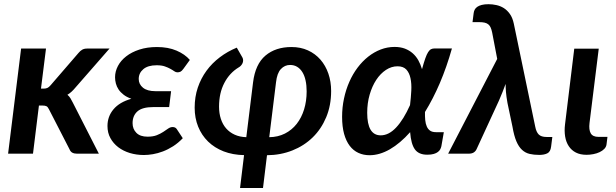

<svg xmlns="http://www.w3.org/2000/svg" viewBox="-20 -750 3006 937"><path d="M19.5 0ZM204.5 -513H83L19.5 0H141L170 -235H186.5C195.8 -235 202.7 -233.8 207 -231.5C211.3 -229.2 215.3 -224.2 219 -216.5L319 -22C322.3 -13.7 327.1 -7.9 333.2 -4.8C339.4 -1.6 347 0 356 0H462.5L335.5 -249C331.8 -256.7 327.9 -263.8 323.8 -270.5C319.6 -277.2 314.7 -282.8 309 -287.5C316.3 -291.8 323.2 -296.9 329.5 -302.8C335.8 -308.6 342 -315.2 348 -322.5L514.5 -513H405C395.7 -513 387.8 -511.2 381.2 -507.5C374.8 -503.8 368.7 -498.5 363 -491.5L227 -334C221.3 -327.3 216 -322.9 211 -320.8C206 -318.6 200 -317.5 193 -317.5H180Z M875 -414 906.5 -457.5C890.5 -476.2 868.8 -491.3 841.5 -503C814.2 -514.7 782.3 -520.5 746 -520.5C714 -520.5 685.3 -516.3 660 -508C634.7 -499.7 613.2 -488.7 595.8 -475C578.2 -461.3 564.8 -445.7 555.5 -428C546.2 -410.3 541.5 -392 541.5 -373C541.5 -363 542.8 -352.8 545.5 -342.5C548.2 -332.2 552.6 -322.4 558.8 -313.2C564.9 -304.1 573.1 -295.6 583.2 -287.8C593.4 -279.9 606 -273.3 621 -268C582.3 -257 553.3 -239.8 533.8 -216.5C514.2 -193.2 504.5 -166 504.5 -135C504.5 -113 509.2 -93.3 518.8 -76C528.2 -58.7 541.1 -43.8 557.2 -31.5C573.4 -19.2 592.2 -9.8 613.8 -3.2C635.2 3.2 658 6.5 682 6.5C695.7 6.5 710.4 5.2 726.2 2.5C742.1 -0.2 758.3 -4.7 775 -11C791.7 -17.3 808.2 -25.8 824.8 -36.2C841.2 -46.8 857 -59.8 872 -75.5L843 -119.5C838.7 -126.5 831.8 -130 822.5 -130C815.2 -130 808 -127.6 801 -122.8C794 -117.9 786 -112.5 777 -106.5C768 -100.5 757.4 -95.1 745.2 -90.2C733.1 -85.4 718 -83 700 -83C676 -83 657.8 -89.2 645.5 -101.8C633.2 -114.2 627 -130 627 -149C627 -173.3 634.9 -192.5 650.8 -206.5C666.6 -220.5 692.7 -227.5 729 -227.5H805.5L815 -305H739C712 -305 691.6 -310.7 677.8 -322C663.9 -333.3 657 -347.5 657 -364.5C657 -383.8 664.5 -399.8 679.5 -412.5C694.5 -425.2 716.2 -431.5 744.5 -431.5C760.5 -431.5 773.8 -429.7 784.2 -426C794.8 -422.3 803.8 -418.4 811.2 -414.2C818.8 -410.1 825.1 -406.2 830.2 -402.5C835.4 -398.8 840.5 -397 845.5 -397C851.2 -397 856.2 -398 860.5 -400C864.8 -402 869.7 -406.7 875 -414Z M1049 -229.5C1049 -273.8 1057.6 -312.4 1074.8 -345.2C1091.9 -378.1 1115.5 -403.5 1145.5 -421.5C1149.2 -423.5 1152.7 -426.3 1156 -430C1159.3 -433.7 1161.9 -437.7 1163.8 -442C1165.6 -446.3 1166.5 -450.9 1166.5 -455.8C1166.5 -460.6 1165.3 -465.2 1163 -469.5L1135.5 -517.5C1105.5 -505.2 1077.9 -489.5 1052.8 -470.5C1027.6 -451.5 1005.9 -429.6 987.8 -404.8C969.6 -379.9 955.4 -352.4 945.2 -322.2C935.1 -292.1 930 -259.5 930 -224.5C930 -190.8 935.7 -160 947 -132C958.3 -104 974.5 -79.8 995.5 -59.2C1016.5 -38.8 1041.8 -22.8 1071.5 -11.2C1101.2 0.2 1134.3 6.3 1171 7L1151.5 167.5H1263.5L1283 7.5C1327.3 7.2 1368.6 -0.6 1406.8 -15.8C1444.9 -30.9 1478 -52.2 1506 -79.5C1534 -106.8 1556 -139.7 1572 -178C1588 -216.3 1596 -259 1596 -306C1596 -336.3 1591.5 -364.6 1582.5 -390.8C1573.5 -416.9 1560.6 -439.7 1543.8 -459C1526.9 -478.3 1506.6 -493.4 1482.8 -504.2C1458.9 -515.1 1432.2 -520.5 1402.5 -520.5C1350.8 -520.5 1308.5 -506.6 1275.5 -478.8C1242.5 -450.9 1222.3 -407.3 1215 -348L1182 -80.5C1160.7 -81.2 1141.8 -85.2 1125.2 -92.8C1108.8 -100.2 1094.8 -110.5 1083.5 -123.5C1072.2 -136.5 1063.6 -152 1057.8 -170C1051.9 -188 1049 -207.8 1049 -229.5ZM1294 -80.5 1327 -348C1330.3 -378 1338.2 -399.7 1350.8 -413C1363.2 -426.3 1378.2 -433 1395.5 -433C1408.5 -433 1420 -430 1430 -424C1440 -418 1448.5 -409.4 1455.5 -398.2C1462.5 -387.1 1467.8 -373.5 1471.2 -357.5C1474.8 -341.5 1476.5 -323.7 1476.5 -304C1476.5 -272.3 1472.3 -243 1464 -216C1455.7 -189 1443.7 -165.5 1428 -145.5C1412.3 -125.5 1393.2 -109.8 1370.5 -98.2C1347.8 -86.8 1322.3 -80.8 1294 -80.5Z M2134 -36.5 2146 -105H2107.5C2095.8 -105 2086.4 -107.4 2079.2 -112.2C2072.1 -117.1 2066.6 -123.9 2062.8 -132.8C2058.9 -141.6 2056.4 -152 2055.2 -164C2054.1 -176 2053.7 -189.2 2054 -203.5C2080.3 -246.2 2104.6 -293.4 2126.8 -345.2C2148.9 -397.1 2168.5 -453.2 2185.5 -513.5H2100.5C2094.2 -513.5 2088.6 -512.3 2083.8 -510C2078.9 -507.7 2074.2 -502.9 2069.5 -495.8C2064.8 -488.6 2060.2 -478.3 2055.5 -465C2050.8 -451.7 2045.5 -434.2 2039.5 -412.5C2034.8 -428.2 2028.8 -442.6 2021.5 -455.8C2014.2 -468.9 2005 -480.3 1994 -490C1983 -499.7 1970.2 -507.2 1955.8 -512.8C1941.2 -518.2 1924.5 -521 1905.5 -521C1882.2 -521 1859.7 -516.8 1838 -508.5C1816.3 -500.2 1796 -488.5 1777 -473.5C1758 -458.5 1740.7 -440.6 1725 -419.8C1709.3 -398.9 1695.9 -375.8 1684.8 -350.5C1673.6 -325.2 1664.9 -298.1 1658.8 -269.2C1652.6 -240.4 1649.5 -210.7 1649.5 -180C1649.5 -148 1652.8 -120.2 1659.2 -96.8C1665.8 -73.2 1674.9 -53.8 1686.8 -38.2C1698.6 -22.8 1712.8 -11.2 1729.2 -3.8C1745.8 3.8 1763.8 7.5 1783.5 7.5C1816.2 7.5 1849.2 -2.2 1882.8 -21.5C1916.2 -40.8 1949.2 -68.7 1981.5 -105C1984.5 -66.3 1992.2 -38.3 2004.8 -21C2017.2 -3.7 2037.3 5 2065 5C2078 5 2088.7 3.8 2097 1.2C2105.3 -1.2 2112.1 -4.5 2117.2 -8.5C2122.4 -12.5 2126.2 -17 2128.8 -22C2131.2 -27 2133 -31.8 2134 -36.5ZM1838 -89.5C1794 -89.5 1772 -126.2 1772 -199.5C1772 -231.2 1776 -260.8 1784 -288.2C1792 -315.8 1802.8 -339.8 1816.2 -360.2C1829.8 -380.8 1845.5 -396.9 1863.5 -408.8C1881.5 -420.6 1900.3 -426.5 1920 -426.5C1938.7 -426.5 1952.9 -421.2 1962.8 -410.8C1972.6 -400.2 1979.4 -386.2 1983.2 -368.5C1987.1 -350.8 1988.4 -330.6 1987.2 -307.8C1986.1 -284.9 1984 -261.3 1981 -237C1960 -190 1937.5 -153.7 1913.5 -128C1889.5 -102.3 1864.3 -89.5 1838 -89.5Z M2406.5 -462.5 2167 0H2267C2278 0 2286.6 -2.2 2292.8 -6.5C2298.9 -10.8 2303.3 -16.2 2306 -22.5L2415 -259C2421.7 -274.3 2427.7 -288.8 2433 -302.2C2438.3 -315.8 2443.2 -328.5 2447.5 -340.5C2447.5 -328.8 2448.1 -315.7 2449.2 -301C2450.4 -286.3 2452.8 -268.7 2456.5 -248L2481 -131.5C2486 -102.2 2492.3 -78.5 2500 -60.5C2507.7 -42.5 2516.8 -28.6 2527.5 -18.8C2538.2 -8.9 2550.4 -2.3 2564.2 1C2578.1 4.3 2593.8 6 2611.5 6C2627.8 6 2641.1 3.4 2651.2 -1.8C2661.4 -6.9 2667.5 -17.8 2669.5 -34.5L2675.5 -81.5H2648C2630 -81.5 2617 -85.6 2609 -93.8C2601 -101.9 2595.3 -114.7 2592 -132L2487.5 -634.5C2483.5 -653.5 2477.2 -669.2 2468.5 -681.5C2459.8 -693.8 2449.9 -703.5 2438.8 -710.5C2427.6 -717.5 2415.5 -722.4 2402.5 -725.2C2389.5 -728.1 2376.7 -729.5 2364 -729.5C2351 -729.5 2340 -728.3 2331 -726C2322 -723.7 2314.7 -720.5 2309 -716.5C2303.3 -712.5 2299.2 -707.8 2296.5 -702.5C2293.8 -697.2 2292.2 -691.5 2291.5 -685.5L2286 -642H2317.5C2328.5 -642 2337.7 -641.2 2345 -639.5C2352.3 -637.8 2358.4 -635 2363.2 -631C2368.1 -627 2371.9 -621.7 2374.8 -615C2377.6 -608.3 2380 -600.2 2382 -590.5Z M2782.5 -512.5 2737.5 -143.5C2734.8 -121.8 2735 -101.9 2738 -83.8C2741 -65.6 2746.9 -49.8 2755.8 -36.5C2764.6 -23.2 2776.2 -12.8 2790.5 -5.5C2804.8 1.8 2822.2 5.5 2842.5 5.5C2853.5 5.5 2864.6 4.4 2875.8 2.2C2886.9 0.1 2897.1 -3.2 2906.2 -7.5C2915.4 -11.8 2923.1 -17.2 2929.2 -23.5C2935.4 -29.8 2939 -37.2 2940 -45.5L2944.5 -82H2901C2882.3 -82 2869.7 -87.8 2863 -99.2C2856.3 -110.8 2854.3 -127.7 2857 -150L2902 -512.5Z"/></svg>

Font: Lato
Style: Bold Italic
Weight: 700
Italic angle: -7°
Designer: Lukasz Dziedzic
Foundry: tyPoland Lukasz Dziedzic
Version: Version 2.007; 2014-02-27